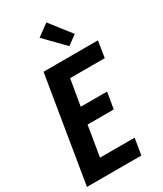

<svg xmlns="http://www.w3.org/2000/svg" viewBox="-239 -1074 988 1162"><g transform="rotate(-30 254.5 -492.5)"><path d="M8 0 129 -735H509L491 -621H249L218 -439H402L383 -325H200L165 -114H407L388 0ZM342 -791 211 -925 293 -985 407 -839Z"/></g></svg>

Font: Iosevka Curly Heavy Oblique
Style: Regular
Weight: 900
Italic angle: -9°
Monospace: yes
Designer: Belleve Invis
Foundry: Belleve Invis
Version: Version 11.1.0; ttfautohint (v1.8.3)